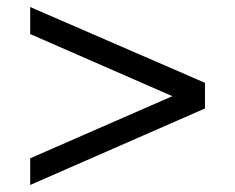

<svg xmlns="http://www.w3.org/2000/svg" viewBox="-20 -523 670 547"><path d="M564 -214 66 4V-72L471 -249L66 -426V-503L564 -287Z"/></svg>

Font: Rosario
Style: Regular
Weight: 400
Designer: Hector Gatti
Foundry: Omnibus-Type
Version: Version 1.002